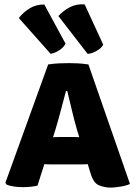

<svg xmlns="http://www.w3.org/2000/svg" viewBox="-20 -844 616 873"><path d="M212 -96.5Q204 -96.5 196.5 -96.8Q189 -97 181.5 -97.5L150.5 0Q136 3.5 119 5.2Q102 7 83.5 7Q63.5 7 43.2 4Q23 1 10 -4.5L4.5 -13L199 -551Q225 -555 249.2 -556Q273.5 -557 293.5 -557Q312 -557 333.5 -556Q355 -555 382 -551L571 -7.5Q553.5 0.5 526.5 4.8Q499.5 9 483 9Q455.5 9 430 -1.5Q404.5 -12 391.5 -57L379 -97.5Q371 -97 363.5 -96.8Q356 -96.5 347.5 -96.5ZM232 -254.5 221 -220Q228.5 -220.5 236 -220.8Q243.5 -221 251.5 -221H314Q321.5 -221 327.8 -220.8Q334 -220.5 340.5 -220L330 -254Q318.5 -293.5 307 -342Q295.5 -390.5 286 -430H280Q269.5 -392 256.8 -343Q244 -294 232 -254.5ZM365 -824 449.5 -640.5Q439.5 -623.5 418 -611.8Q396.5 -600 378.5 -599L245.5 -771Q267 -795 297.2 -811Q327.5 -827 365 -824ZM181.5 -823.5 278 -645.5Q269 -627.5 248.2 -614.5Q227.5 -601.5 210 -599.5L65.5 -762Q85 -787.5 114.5 -805.8Q144 -824 181.5 -823.5Z"/></svg>

Font: Signika SC
Style: Bold
Weight: 700
Designer: Anna Giedryś
Foundry: Anna Giedryś
Version: Version 2.000; ttfautohint (v1.8.3) -l 8 -r 50 -G 200 -x 9 -